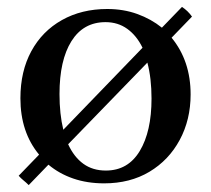

<svg xmlns="http://www.w3.org/2000/svg" viewBox="-20 -518 611 555"><path d="M535 -470 476 -409Q531 -342 531 -245Q531 -172 499.5 -113.5Q468 -55 412 -21.5Q356 12 281 12Q232 12 191.5 -2Q151 -16 120 -42L63 17Q56 10 48 3.5Q40 -3 34 -10L93 -71Q39 -136 39 -234Q39 -312 70.5 -370Q102 -428 159 -460Q216 -492 290 -492Q337 -492 377 -477.5Q417 -463 448 -438L506 -498Q523 -487 535 -470ZM286 -25Q350 -25 384 -81.5Q418 -138 418 -233Q418 -292 406 -337L177 -101Q194 -64 221 -44.5Q248 -25 286 -25ZM163 -143 392 -380Q375 -415 348 -434.5Q321 -454 285 -454Q221 -454 186.5 -399Q152 -344 152 -246Q152 -188 163 -143Z"/></svg>

Font: Tiro Devanagari Sanskrit
Style: Regular
Weight: 400
Designer: Devanagari: John Hudson & Fiona Ross. Latin: John Hudson.
Foundry: Tiro Typeworks Ltd.
Version: Version 1.52